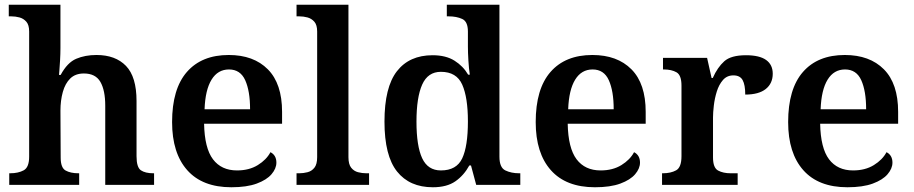

<svg xmlns="http://www.w3.org/2000/svg" viewBox="-20 -780 3854 810"><path d="M19 0V-49H23Q57 -49 80 -61.5Q103 -74 103 -119V-647Q103 -675 91 -688.5Q79 -702 62 -706.5Q45 -711 28 -711H17V-760H235V-577Q235 -553 233.5 -527Q232 -501 230.5 -482.5Q229 -464 229 -464H236Q264 -516 301.5 -532Q339 -548 387 -548Q467 -548 511.5 -502Q556 -456 556 -354V-121Q556 -74 574.5 -61.5Q593 -49 627 -49H630V0H424V-334Q424 -399 403.5 -434.5Q383 -470 334 -470Q298 -470 276.5 -449Q255 -428 245 -392Q235 -356 235 -313L236 -115Q236 -72 257 -60.5Q278 -49 311 -49H314V0Z M956 10Q834 10 770 -62Q706 -134 706 -265Q706 -405 768.5 -476.5Q831 -548 945 -548Q1050 -548 1110 -487.5Q1170 -427 1170 -308V-258H841Q843 -155 878.5 -108Q914 -61 980 -61Q1031 -61 1067.5 -83.5Q1104 -106 1121 -138Q1146 -125 1146 -94Q1146 -69 1125.5 -45Q1105 -21 1063 -5.5Q1021 10 956 10ZM1035 -319Q1035 -396 1014.5 -441.5Q994 -487 946 -487Q899 -487 872.5 -444Q846 -401 843 -319Z M1231 0V-49H1243Q1260 -49 1277.5 -53.5Q1295 -58 1306.5 -72.5Q1318 -87 1318 -117V-647Q1318 -675 1306 -688.5Q1294 -702 1277 -706.5Q1260 -711 1243 -711H1231V-760H1450V-117Q1450 -87 1461.5 -72.5Q1473 -58 1490.5 -53.5Q1508 -49 1525 -49H1537V0Z M1806 10Q1708 10 1655 -56.5Q1602 -123 1602 -267Q1602 -412 1654.5 -479.5Q1707 -547 1805 -547Q1861 -547 1897.5 -524Q1934 -501 1955 -465H1962Q1958 -491 1956 -525Q1954 -559 1954 -583V-647Q1954 -689 1930 -700Q1906 -711 1873 -711H1865V-760H2087V-119Q2087 -73 2112 -61Q2137 -49 2170 -49H2175V0H1989L1967 -82H1960Q1937 -40 1901 -15Q1865 10 1806 10ZM1840 -61Q1906 -61 1930 -112Q1954 -163 1954 -268Q1954 -369 1930 -423Q1906 -477 1840 -477Q1785 -477 1761 -423Q1737 -369 1737 -267Q1737 -164 1761 -112.5Q1785 -61 1840 -61Z M2490 10Q2368 10 2304 -62Q2240 -134 2240 -265Q2240 -405 2302.5 -476.5Q2365 -548 2479 -548Q2584 -548 2644 -487.5Q2704 -427 2704 -308V-258H2375Q2377 -155 2412.5 -108Q2448 -61 2514 -61Q2565 -61 2601.5 -83.5Q2638 -106 2655 -138Q2680 -125 2680 -94Q2680 -69 2659.5 -45Q2639 -21 2597 -5.5Q2555 10 2490 10ZM2569 -319Q2569 -396 2548.5 -441.5Q2528 -487 2480 -487Q2433 -487 2406.5 -444Q2380 -401 2377 -319Z M2773 0V-49H2776Q2810 -49 2832.5 -61.5Q2855 -74 2855 -121V-419Q2855 -463 2834 -475Q2813 -487 2780 -487H2777V-536H2963L2982 -451H2987Q3007 -496 3035.5 -521.5Q3064 -547 3127 -547Q3184 -547 3212 -527Q3240 -507 3240 -469Q3240 -428 3210.5 -404.5Q3181 -381 3124 -381Q3124 -422 3113 -442Q3102 -462 3074 -462Q3047 -462 3030 -442.5Q3013 -423 3004 -394Q2995 -365 2991.5 -335Q2988 -305 2988 -284V-116Q2988 -72 3009.5 -60.5Q3031 -49 3062 -49H3092V0Z M3555 10Q3433 10 3369 -62Q3305 -134 3305 -265Q3305 -405 3367.5 -476.5Q3430 -548 3544 -548Q3649 -548 3709 -487.5Q3769 -427 3769 -308V-258H3440Q3442 -155 3477.5 -108Q3513 -61 3579 -61Q3630 -61 3666.5 -83.5Q3703 -106 3720 -138Q3745 -125 3745 -94Q3745 -69 3724.5 -45Q3704 -21 3662 -5.5Q3620 10 3555 10ZM3634 -319Q3634 -396 3613.5 -441.5Q3593 -487 3545 -487Q3498 -487 3471.5 -444Q3445 -401 3442 -319Z"/></svg>

Font: Noto Serif Tibetan SemiBold
Style: Regular
Weight: 600
Designer: Monotype Design Team
Foundry: Monotype Imaging Inc.
Version: Version 2.103; ttfautohint (v1.8.4.7-5d5b)